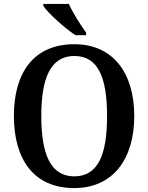

<svg xmlns="http://www.w3.org/2000/svg" viewBox="-20 -951 758 981"><path d="M366 -771H420V-784C393 -822 351 -886 332 -931H201V-921C224 -886 310 -807 366 -771ZM359 10C556 10 666 -137 666 -358C666 -580 556 -725 360 -725C152 -725 51 -580 51 -359C51 -137 152 10 359 10ZM359 -50C238 -50 191 -164 191 -358C191 -552 238 -665 360 -665C483 -665 527 -552 527 -358C527 -164 483 -50 359 -50Z"/></svg>

Font: Noto Serif Devanagari SemiCondensed SemiBold
Style: Regular
Weight: 600
Width: 4
Designer: Universal Thirst, Indian Type Foundry and the Monotype Design Team
Foundry: Monotype Imaging Inc.
Version: Version 2.004